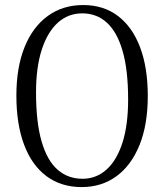

<svg xmlns="http://www.w3.org/2000/svg" viewBox="-20 -731 652 762"><path d="M310 -711Q391 -711 448.2 -667.5Q505.5 -624 536 -543.2Q566.5 -462.5 566.5 -350.5Q566.5 -236.5 533.8 -155.5Q501 -74.5 442 -31.5Q383 11.5 304.5 11.5Q222.5 11.5 164.2 -32Q106 -75.5 75.5 -157Q45 -238.5 45 -351.5Q45 -463.5 77.5 -544Q110 -624.5 169.8 -667.8Q229.5 -711 310 -711ZM488.5 -336Q488.5 -453.5 466.5 -529Q444.5 -604.5 404 -641.2Q363.5 -678 306.5 -678Q250.5 -678 209.5 -641Q168.5 -604 145.8 -534Q123 -464 123 -364.5Q123 -246 145 -170Q167 -94 208.2 -57.8Q249.5 -21.5 307.5 -21.5Q361 -21.5 401.8 -57.2Q442.5 -93 465.5 -163.2Q488.5 -233.5 488.5 -336Z"/></svg>

Font: Fraunces 48pt Soft Wonky Light
Style: Regular
Weight: 300
Version: Version 1.000;[b76b70a41]